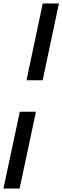

<svg xmlns="http://www.w3.org/2000/svg" viewBox="-33 -846 362 1116"><path d="M121 -379.5H215L309.5 -826H215.5ZM-13 250H81L176 -196.5H82Z"/></svg>

Font: League Gothic
Style: Italic
Weight: 400
Designer: The League of Moveable Type
Version: Version 1.600; ttfautohint (v1.8.3)